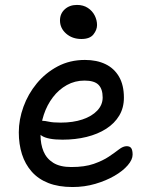

<svg xmlns="http://www.w3.org/2000/svg" viewBox="-20 -742 606 772"><path d="M271.6 10Q215.4 10 174.6 -6Q133.8 -22 107.4 -52Q81 -82 68.3 -122Q55.6 -162 55.6 -210Q55.6 -261 74.2 -312.5Q92.8 -364 127.8 -406.5Q162.8 -449 211.8 -475Q260.8 -501 321.6 -501Q368.8 -501 403.9 -484.2Q439 -467.4 458.6 -433.6Q478.2 -399.8 478.2 -349Q478.2 -308.4 459.3 -277Q440.4 -245.6 406.8 -224.1Q373.2 -202.6 328.3 -191.5Q283.4 -180.4 231.2 -180.4Q171.2 -180.4 147.1 -196.6Q123 -212.8 123 -232.8Q123 -244.6 128.8 -250.5Q134.6 -256.4 149 -256.4Q160 -256.4 176.5 -252.7Q193 -249 224.2 -249Q273.8 -249 311.6 -261.7Q349.4 -274.4 371.1 -297.4Q392.8 -320.4 392.8 -350Q392.8 -384 376.1 -401Q359.4 -418 319.8 -418Q281.2 -418 248.8 -400Q216.4 -382 192.8 -351.1Q169.2 -320.2 156.1 -280.7Q143 -241.2 143 -198.2Q143 -162.4 154.9 -133.5Q166.8 -104.6 194 -87.5Q221.2 -70.4 266.6 -70.4Q320.8 -70.4 357.2 -83.2Q393.6 -96 417.8 -112.3Q442 -128.6 458.5 -141.4Q475 -154.2 489.4 -154.2Q502.6 -154.2 507.9 -145.9Q513.2 -137.6 513.2 -120.2Q513.2 -100.2 493.6 -77.4Q474 -54.6 440.2 -35Q406.4 -15.4 363.1 -2.7Q319.8 10 271.6 10ZM307.4 -585.2Q270.6 -585.2 245.9 -606.9Q221.2 -628.6 221.2 -659.8Q221.2 -687.2 240.5 -704.7Q259.8 -722.2 289.4 -722.2Q315 -722.2 333.2 -710.2Q351.4 -698.2 360.8 -679.6Q370.2 -661 370.2 -641.2Q370.2 -622 355.7 -603.6Q341.2 -585.2 307.4 -585.2Z"/></svg>

Font: Shantell Sans Light
Style: Regular
Weight: 300
Designer: Stephen Nixon, Anya Danilova, Shantell Martin
Foundry: Arrow Type
Version: Version 1.011;[c5ecc13dd]